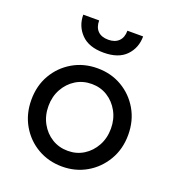

<svg xmlns="http://www.w3.org/2000/svg" viewBox="-144 -909 942 1034"><g transform="rotate(20 327.0 -392.0)"><path d="M328 12Q250 12 187 -24.5Q124 -61 87 -125Q50 -189 50 -270Q50 -351 86.5 -414Q123 -477 186 -514Q249 -551 328 -551Q406 -551 468.5 -514.5Q531 -478 568 -414.5Q605 -351 605 -270Q605 -188 567 -124Q529 -60 466.5 -24Q404 12 328 12ZM328 -78Q378 -78 418 -103Q458 -128 482 -171.5Q506 -215 506 -270Q506 -324 482 -367.5Q458 -411 418 -436Q378 -461 328 -461Q277 -461 236.5 -436Q196 -411 172 -367.5Q148 -324 148 -270Q148 -215 172 -171.5Q196 -128 236.5 -103Q277 -78 328 -78ZM328 -641Q243 -641 199.5 -686Q156 -731 156 -796H247Q247 -757 268 -736Q289 -715 328 -715Q366 -715 387.5 -736Q409 -757 409 -796H499Q499 -730 456 -685.5Q413 -641 328 -641Z"/></g></svg>

Font: Pitagon Sans Text Medium
Style: Regular
Weight: 500
Designer: Travis Tran
Foundry: Pitagon
Version: Version 1.000; ttfautohint (v1.8.4.7-5d5b);gftools[0.9.26]